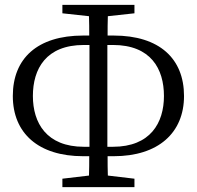

<svg xmlns="http://www.w3.org/2000/svg" viewBox="-20 -762 814 794"><path d="M327 -155C172 -155 116 -254 116 -365C116 -477 170 -576 327 -576H350C350 -514 350 -452 350 -393V-328C350 -270 350 -212 350 -155ZM447 -576C604 -576 658 -477 658 -365C658 -254 602 -155 447 -155H424C424 -213 424 -271 424 -328V-393C424 -452 424 -514 424 -576ZM450 -116C635 -116 741 -213 741 -365C741 -519 640 -615 450 -615H425C425 -642 425 -669 426 -695L536 -707V-742H238V-707L348 -695C349 -669 349 -642 349 -615H324C134 -615 33 -520 33 -365C33 -211 139 -116 324 -116H349C349 -89 349 -62 348 -36L238 -23V12H536V-23L426 -36C425 -62 425 -89 425 -116Z"/></svg>

Font: Source Han Serif AKR9
Style: Regular
Weight: 400
Designer: Ryoko NISHIZUKA 西塚涼子 (kana & ideographs); Frank Grießhammer (Latin, Greek & Cyrillic); Sandoll Communications 산돌커뮤니케이션, 
Foundry: Adobe Systems Incorporated
Version: Version 1.005;hotconv 1.0.107;makeotfexe 2.5.65593